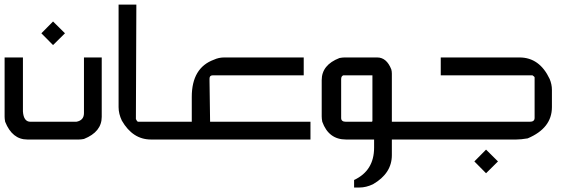

<svg xmlns="http://www.w3.org/2000/svg" viewBox="-20 -606 2466 834"><path d="M0 -356.4H79.6V-122.1Q82.5 -77.1 112.3 -77.1H311.5Q344.7 -83 344.7 -114.7V-356.4H421.9V-98.6Q421.9 -33.2 344.7 -2.4Q331.5 0 323.2 0H98.6Q33.2 0 2.4 -77.1Q0 -90.3 0 -98.6ZM210.4 -410.2 159.7 -461.4 210.4 -512.7 262.2 -461.4Z M495.1 -585.9H572.3L570.3 -88.9Q574.7 -78.6 579.6 -77.1H691.9V0H635.7Q556.6 0 509.3 -82Q495.1 -111.8 495.1 -140.6Z M953.6 -356.4H1299.3V-278.8H904.3Q890.1 -278.8 890.1 -264.6V-255.4L892.6 -77.1H1328.6V0H667.5V-77.1H813V-185.1Q813 -311.5 909.2 -346.7Q930.2 -356.4 953.6 -356.4Z M1476.1 -356.4H1618.7Q1659.2 -356.4 1679.7 -304.7Q1682.1 -295.9 1682.1 -286.1V-77.1H1773.4V0H1682.1V67.9Q1682.1 147 1600.1 194.3Q1570.3 208.5 1541.5 208.5H1518.1V175.8Q1605 135.3 1605 35.2V0H1482.9Q1407.7 0 1379.9 -77.1Q1377.4 -89.8 1377.4 -100.6V-257.8Q1377.4 -324.2 1454.6 -354Q1467.8 -356.4 1476.1 -356.4ZM1461.9 -262.2V-93.3Q1461.9 -77.1 1482.9 -77.1H1593.3Q1597.7 -77.1 1597.7 -81.5V-278.8H1471.2Q1461.9 -275.4 1461.9 -262.2Z M2091.3 146.5 2040.5 95.2 2091.3 43.9 2143.1 95.2ZM1749 -77.1H2281.2Q2302.2 -77.1 2302.2 -93.8V-269.5Q2302.2 -272.9 2293 -278.8H1894.5V-356.4H2236.8Q2323.7 -356.4 2367.7 -262.7Q2377.4 -239.3 2377.4 -215.8V-140.6Q2377.4 -49.3 2272 -4.9Q2242.7 0 2222.7 0H1749Z"/></svg>

Font: Kadhim
Style: Regular
Weight: 400
Designer: Developer/ Husham Jawad
Version: Version 1.00;December 29, 2020;FontCreator 13.0.0.2683 32-bi